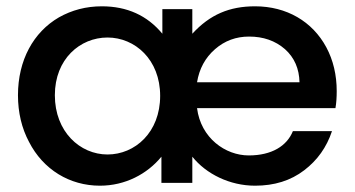

<svg xmlns="http://www.w3.org/2000/svg" viewBox="-20 -580 1125 609"><path d="M72 -130C117 -42 201 9 297 9C377 9 447 -28 492 -83V0H590V-83C634 -28 709 9 789 9C850 9 902 -7 945 -40C987 -72 1016 -113 1033 -164H909C890 -117 842 -87 769 -87C695 -87 617 -142 605 -237H1044C1047 -254 1048 -272 1048 -291C1048 -342 1037 -389 1015 -430C971 -512 889 -560 789 -560C708 -560 646 -534 590 -473V-551H495V-473C447 -531 383 -560 303 -560C253 -560 208 -548 167 -525C86 -478 37 -389 37 -278C37 -223 49 -173 72 -130ZM154 -278C154 -393 234 -461 321 -461C408 -461 488 -391 488 -276C488 -160 408 -90 321 -90C234 -90 154 -162 154 -278ZM662 -424C693 -451 729 -464 770 -464C815 -464 853 -451 884 -424C914 -397 929 -362 930 -319H605C612 -362 631 -397 662 -424Z"/></svg>

Font: Poppins Medium
Style: Regular
Weight: 500
Designer: Ninad Kale (Devanagari), Jonny Pinhorn (Latin)
Foundry: Indian Type Foundry
Version: 4.004